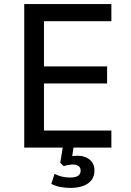

<svg xmlns="http://www.w3.org/2000/svg" viewBox="-20 -725 645 943"><path d="M99 0V-705H527V-621H196V-399H506V-315H196V-84H527V0ZM326 198Q302 198 275.5 193Q249 188 232 178L248 129Q264 137 282.5 142Q301 147 324 147Q349 147 362.5 139Q376 131 376 113Q376 98 365.5 90.5Q355 83 338 83Q329 83 317 85Q305 87 293 91L276 75L291 -20H344L332 60L307 48Q317 44 332 42Q347 40 362 40Q384 40 402.5 48Q421 56 432.5 72Q444 88 444 113Q444 141 429 160Q414 179 387.5 188.5Q361 198 326 198Z"/></svg>

Font: Nunito Sans 7pt SemiCondensed Medium
Style: Regular
Weight: 500
Width: 4
Designer: Vernon Adams
Foundry: Vernon Adams
Version: Version 3.101;gftools[0.9.27]